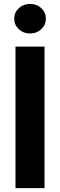

<svg xmlns="http://www.w3.org/2000/svg" viewBox="-20 -967 309 987"><path d="M209 -727.5V0H59.6V-727.5ZM134.8 -794.9Q100.1 -794.9 76.7 -816.9Q53.2 -838.9 53.2 -871.1Q53.2 -903.3 76.7 -925Q100.1 -946.8 134.3 -946.8Q168.9 -946.8 192.4 -925Q215.8 -903.3 215.8 -871.1Q215.8 -838.9 192.4 -816.9Q168.9 -794.9 134.8 -794.9Z"/></svg>

Font: Inter 24pt
Style: Bold
Weight: 700
Designer: Rasmus Andersson
Foundry: rsms
Version: Version 4.001;git-66647c0bb